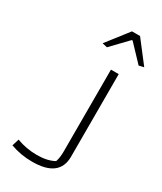

<svg xmlns="http://www.w3.org/2000/svg" viewBox="-212 -921 850 1007"><g transform="rotate(30 212.5 -418.0)"><path d="M173 -714 275 -845H324L425 -714L395 -707L302 -805H297L203 -707ZM31 -14 44 -56Q102 -34 167 -34Q230 -34 271 -57Q280 -83 280 -119V-616H327V-116Q327 9 163 9Q93 9 31 -14Z"/></g></svg>

Font: Athiti Light
Style: Regular
Weight: 300
Designer: CadsonDemak Team
Foundry: CadsonDemak
Version: Version 1.033